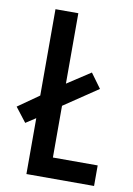

<svg xmlns="http://www.w3.org/2000/svg" viewBox="-93 -767 567 819"><g transform="rotate(10 190.5 -357.0)"><path d="M80 0H373V-89H179V-313L326 -412L280 -475L179 -409V-714H80V-340L-11 -276L37 -214L80 -242Z"/></g></svg>

Font: Noto Sans Armenian ExtraCondensed Medium
Style: Regular
Weight: 500
Width: 2
Designer: Monotype Design Team
Foundry: Monotype Imaging Inc.
Version: Version 2.008